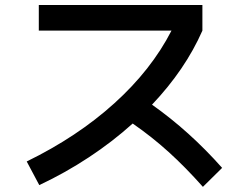

<svg xmlns="http://www.w3.org/2000/svg" viewBox="-20 -723 978 761"><path d="M659.7 -601.6H133.8V-703.1H782.2V-601.6Q714.4 -447.3 582.5 -308.1Q731.4 -203.1 860.4 -57.6L784.2 17.6Q715.3 -60.1 648.4 -120.6Q581.5 -181.2 505.9 -233.4Q426.3 -161.6 332.8 -99.9Q239.3 -38.1 135.7 10.7L85.9 -83Q286.1 -180.7 433.1 -313.5Q580.1 -446.3 659.7 -601.6Z"/></svg>

Font: Pretendard SemiBold
Style: Regular
Weight: 600
Designer: Base glyphs from Inter by Rasmus Andersson; Hangeul glyphs from Noto Sans CJK(Source Han Sans) by Jang Soo-young and Kan
Foundry: Kil Hyung-jin
Version: Version 1.309